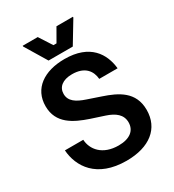

<svg xmlns="http://www.w3.org/2000/svg" viewBox="-203 -961 985 1087"><g transform="rotate(-30 289.5 -417.0)"><path d="M360 -700 445 -840.8V-845.8H337.5L289.2 -761.7H269.2L215 -845.8H116.7V-840.8L201.7 -700ZM301.7 12.5C452.5 12.5 543.3 -60 543.3 -180.8C543.3 -300 453.3 -342.5 361.7 -373.3L275.8 -402.5C219.2 -421.7 180.8 -445.8 180.8 -493.3C180.8 -536.7 214.2 -566.7 277.5 -566.7C363.3 -566.7 394.2 -517.5 398.3 -466.7H518.3C508.3 -565 450 -662.5 283.3 -662.5C150 -662.5 57.5 -599.2 57.5 -484.2C57.5 -370.8 149.2 -327.5 240 -296.7L326.7 -268.3C381.7 -250 419.2 -221.7 419.2 -170.8C419.2 -118.3 380 -85 305.8 -85C200.8 -85 150.8 -148.3 147.5 -213.3H27.5C35 -105 106.7 12.5 301.7 12.5Z"/></g></svg>

Font: Familjen Grotesk SemiBold
Style: Regular
Weight: 600
Designer: Anders Wikstroem, Jonas Baeckman, Matilda Gysing, Kristian Moeller
Foundry: Familjen STHLM AB
Version: Version 2.000